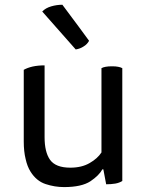

<svg xmlns="http://www.w3.org/2000/svg" viewBox="-20 -761 615 801"><path d="M411.1 -54.7Q414.1 -39.1 422.9 7.8Q443.4 7.8 460.9 4.9Q477.5 2 490.2 -5.9Q490.2 -163.1 490.2 -476.6Q483.4 -480.5 472.7 -482.4Q462.9 -484.4 447.3 -484.4Q431.6 -484.4 420.9 -482.4Q410.2 -480.5 403.3 -476.6Q403.3 -359.4 403.3 -125Q386.7 -99.6 354.5 -81.1Q321.3 -61.5 273.4 -61.5Q211.9 -61.5 188.5 -94.7Q166 -127 166 -188.5Q166 -288.1 166 -488.3Q138.7 -488.3 116.2 -483.4Q94.7 -478.5 79.1 -469.7Q79.1 -455.1 79.1 -426.8Q79.1 -362.3 79.1 -170.9Q79.1 -128.9 86.9 -97.7Q93.8 -66.4 107.4 -44.9Q131.8 -5.9 169.9 6.8Q208 19.5 247.1 19.5Q320.3 19.5 357.4 -4.9Q393.6 -29.3 407.2 -54.7Q408.2 -54.7 411.1 -54.7ZM351.6 -590.8Q324.2 -628.9 240.2 -741.2Q216.8 -741.2 193.4 -734.4Q169.9 -727.5 156.2 -712.9Q203.1 -660.2 295.9 -554.7Q314.5 -557.6 329.1 -567.4Q343.8 -576.2 351.6 -590.8Z"/></svg>

Font: cl
Style: Regular
Weight: 400
Designer: Mitja Miklavcic
Version: Version 1.0